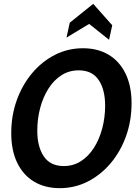

<svg xmlns="http://www.w3.org/2000/svg" viewBox="-20 -965 720 999"><path d="M291 14Q213.5 14 156.8 -20.2Q100 -54.5 69.2 -118.8Q38.5 -183 38.5 -272Q38.5 -363.5 67.2 -443.5Q96 -523.5 147.2 -584.5Q198.5 -645.5 266.2 -679.8Q334 -714 411.5 -714Q489 -714 545.8 -679.8Q602.5 -645.5 633.5 -581.5Q664.5 -517.5 664.5 -428Q664.5 -336.5 635.8 -256.5Q607 -176.5 555.8 -115.8Q504.5 -55 436.8 -20.5Q369 14 291 14ZM312 -101Q361.5 -101 401.2 -126.5Q441 -152 469 -196.2Q497 -240.5 512 -297Q527 -353.5 527 -415.5Q527 -499 493.2 -549Q459.5 -599 389.5 -599Q339.5 -599 299.8 -573.5Q260 -548 232 -503.8Q204 -459.5 189 -403Q174 -346.5 174 -284.5Q174 -201.5 208 -151.2Q242 -101 312 -101ZM326 -769.5 343 -847 465 -945 564 -833.5 547.5 -758 444 -840.5Z"/></svg>

Font: Cabin Condensed
Style: Bold Italic
Weight: 700
Width: 3
Italic angle: -10°
Designer: Pablo Impallari
Foundry: Pablo Impallari. http://www.impallari.com Igino Marini. http://www.ikern.com
Version: Version 3.001; ttfautohint (v1.8.3)